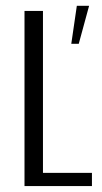

<svg xmlns="http://www.w3.org/2000/svg" viewBox="-20 -628 345 648"><path d="M62.7 0V-591H125V-44.6H290.3V0ZM220.6 -480.2 239.3 -608.4H280.7L245.8 -480.2Z"/></svg>

Font: Alumni Sans SC Thin
Style: Regular
Weight: 100
Designer: Robert E. Leuschke
Foundry: Robert E. Leuschke
Version: Version 1.018